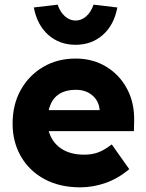

<svg xmlns="http://www.w3.org/2000/svg" viewBox="-20 -793 626 823"><path d="M324 10Q236 10 171 -25Q106 -60 70 -122Q34 -184 34 -263Q34 -345 69 -407.5Q104 -470 165 -506Q226 -542 304 -542Q378 -542 435.5 -507Q493 -472 525 -411.5Q557 -351 555 -274L554 -231H189Q202 -184 241 -157Q280 -130 341 -130Q375 -130 401.5 -140Q428 -150 459 -174L534 -68Q487 -28 433 -9Q379 10 324 10ZM306 -408Q209 -408 189 -321H407V-322Q404 -360 376 -384Q348 -408 306 -408ZM304 -601Q235 -601 187 -643.5Q139 -686 125 -761L227 -773Q238 -741 258.5 -723Q279 -705 304 -705Q329 -705 349.5 -723Q370 -741 381 -773L483 -761Q469 -686 421 -643.5Q373 -601 304 -601Z"/></svg>

Font: Lexend Deca
Style: Bold
Weight: 700
Designer: Bonnie Shaver-Troup, Thomas Jockin
Foundry: Lexend
Version: Version 1.008; ttfautohint (v1.8.4.7-5d5b)